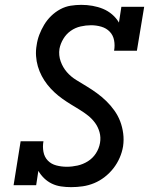

<svg xmlns="http://www.w3.org/2000/svg" viewBox="-20 -763 640 791"><path d="M273 8Q273 8 273 8Q273 8 273 8Q252 8 231.5 5Q211 2 193.5 -6.5Q176 -15 162 -28.5Q148 -42 138 -59L129 0H36L65 -181H159Q155 -159 159 -137.5Q163 -116 177 -101.5Q191 -87 212 -81.5Q233 -76 255 -76Q277 -76 299.5 -81Q322 -86 342 -98.5Q362 -111 375 -131Q388 -151 392 -174Q396 -197 390 -218.5Q384 -240 371.5 -257Q359 -274 342.5 -287Q326 -300 308 -311Q290 -322 272 -333Q254 -344 236.5 -356.5Q219 -369 203.5 -383.5Q188 -398 175 -414.5Q162 -431 152 -450Q142 -469 136 -489.5Q130 -510 128.5 -532.5Q127 -555 131 -577Q134 -599 142 -620Q150 -641 162 -661Q174 -681 191 -697.5Q208 -714 228.5 -725Q249 -736 271 -739.5Q293 -743 315 -743Q338 -743 361 -739Q384 -735 404.5 -726.5Q425 -718 442 -703.5Q459 -689 470 -670L480 -735H574L544 -554H450Q454 -576 450 -597Q446 -618 432 -632.5Q418 -647 397.5 -653Q377 -659 355 -659Q334 -659 312 -654Q290 -649 271.5 -636Q253 -623 241 -603Q229 -583 225 -562Q221 -535 230 -510Q239 -485 255.5 -466Q272 -447 294 -433.5Q316 -420 337.5 -407Q359 -394 379.5 -379Q400 -364 418 -346.5Q436 -329 451 -308Q466 -287 475 -263.5Q484 -240 487.5 -213.5Q491 -187 487 -160Q483 -136 473 -113Q463 -90 447.5 -70Q432 -50 411.5 -34Q391 -18 368 -8.5Q345 1 321 4.5Q297 8 273 8Z"/></svg>

Font: Iosevka Slab MdExObl
Style: Regular
Weight: 500
Width: 7
Italic angle: -9°
Monospace: yes
Designer: Belleve Invis
Foundry: Belleve Invis
Version: Version 11.1.1; ttfautohint (v1.8.3)